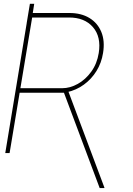

<svg xmlns="http://www.w3.org/2000/svg" viewBox="-20 -795 690 997"><path d="M118.7 -675.8 135.3 -775.4H157.7L142.1 -675.8ZM127.4 -727.5H340.3Q401.9 -727.5 444.6 -701.4Q487.3 -675.3 506.3 -628.7Q525.4 -582 515.1 -519.5Q506.8 -467.8 480.7 -425.8Q454.6 -383.8 415.5 -355.5Q376.5 -327.1 328.6 -316.4L321.8 -313.5H70.8L73.7 -336.9H302.2Q343.8 -336.9 384 -359.4Q424.3 -381.8 454.1 -423.1Q483.9 -464.4 492.7 -519.5Q506.3 -603.5 462.6 -654.1Q418.9 -704.6 337.4 -704.1H147L29.8 0H7.3ZM497.6 181.6 308.1 -324.2H333.5L522 178.7V181.6Z"/></svg>

Font: Inter 17pt Thin
Style: Italic
Weight: 250
Italic angle: -9.3988°
Version: Version 4.001;git-66647c0bb